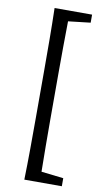

<svg xmlns="http://www.w3.org/2000/svg" viewBox="-97 -759 513 963"><g transform="rotate(10 160.0 -278.0)"><path d="M103 -158V-398Q103 -477 102.5 -556.5Q102 -636 100 -715H291V-674L178 -661Q177 -597 176.5 -530.5Q176 -464 176 -398V-158Q176 -93 176.5 -26.5Q177 40 178 105L291 118V159H100Q102 82 102.5 2Q103 -78 103 -158Z"/></g></svg>

Font: Source Serif Pro
Style: Regular
Weight: 400
Designer: Frank Grießhammer
Foundry: Adobe Systems Incorporated
Version: Version 3.001;hotconv 1.0.111;makeotfexe 2.5.65597